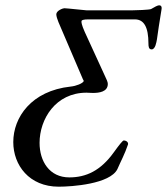

<svg xmlns="http://www.w3.org/2000/svg" viewBox="-20 -689 629 723"><path d="M201 14C251 14 394 4 422 -52C434 -80 450 -109 462 -145C464 -153 456 -160 446 -160C442 -160 430 -145 409 -116C359 -46 304 -21 241 -21C166 -21 129 -82 129 -151C129 -240 189 -340 306 -340C312 -340 320 -339 330 -339C353 -339 386 -343 386 -373C386 -380 382 -389 371 -412L299 -569C287 -596 286 -606 287 -610C288 -614 297 -616 312 -616H488C522 -616 539 -587 539 -525C539 -514 540 -503 551 -503C565 -503 569 -530 571 -541C574 -564 581 -610 588 -652C591 -667 584 -669 579 -669C574 -669 562 -663 549 -655C544 -652 490 -650 475 -650H307C302 -650 232 -658 222 -658C217 -658 192 -649 192 -635C192 -628 196 -616 200 -606L292 -391C294 -387 296 -385 295 -383C291 -375 267 -365 246 -363C98 -347 30 -247 30 -154C30 -67 90 14 201 14Z"/></svg>

Font: EB Garamond
Style: Italic
Weight: 400
Italic angle: -17.2°
Designer: Georg Duffner and Octavio Pardo
Foundry: Georg Duffner
Version: Version 1.000;PS 001.000;hotconv 1.0.88;makeotf.lib2.5.64775